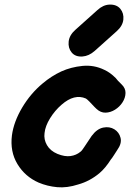

<svg xmlns="http://www.w3.org/2000/svg" viewBox="-20 -816 585 836"><path d="M321 -13Q371 -27 413 -62Q439 -84 463 -122Q467 -126 476.5 -141Q486 -156 490 -162Q511 -191 505 -215.5Q499 -240 478 -253Q457 -266 429.5 -260.5Q402 -255 379 -224Q378 -222 347 -176Q337 -160 330 -155Q312 -140 287 -136.5Q262 -133 230 -146Q199 -159 184.5 -184Q170 -209 174 -237Q177 -267 198 -301Q219 -335 248 -360Q304 -409 354 -387Q359 -384 369 -374Q398 -343 400 -342Q418 -325 439.5 -325.5Q461 -326 481 -338.5Q501 -351 513.5 -370.5Q526 -390 526.5 -411Q527 -432 509 -449L494 -464Q485 -474 484 -476Q459 -501 434 -512Q389 -534 339 -529Q289 -524 247 -505Q204 -485 166 -453Q113 -409 76.5 -347.5Q40 -286 32 -227Q23 -156 56 -101.5Q89 -47 148 -21Q186 -5 229 -1Q272 3 321 -13ZM339 -570Q367 -572 392 -594L488 -680Q514 -703 517 -730.5Q520 -758 504 -777.5Q488 -797 457 -796Q429 -795 404 -772L308 -686Q282 -663 279 -635Q276 -607 292 -587.5Q308 -568 339 -570Z"/></svg>

Font: Balsamiq Sans
Style: Bold Italic
Weight: 700
Italic angle: -12°
Designer: Michael Angeles
Foundry: Balsamiq SRL
Version: Version 1.020; ttfautohint (v1.8.4.7-5d5b);gftools[0.9.26]